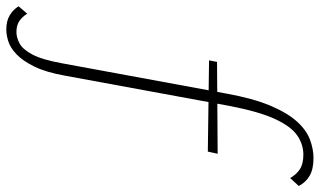

<svg xmlns="http://www.w3.org/2000/svg" viewBox="-354 -524 1040 625"><g transform="rotate(90 166.5 -211.0)"><path d="M-50 289Q-78 289 -96.5 278Q-115 267 -126 249L-102 221Q-92 237 -78 246.5Q-64 256 -42 256Q-25 256 -5.5 246Q14 236 31 204Q48 172 60 105L158 -427Q174 -515 197.5 -570.5Q221 -626 249 -657Q277 -688 308 -699.5Q339 -711 368 -711Q404 -711 425.5 -698.5Q447 -686 459 -663L433 -635Q422 -655 404.5 -666.5Q387 -678 357 -678Q324 -678 295 -658.5Q266 -639 241.5 -587Q217 -535 198 -436L100 97Q89 159 70.5 197Q52 235 30.5 255.5Q9 276 -12 282.5Q-33 289 -50 289ZM50 -371 55 -397 354 -399 347 -367Z"/></g></svg>

Font: Ysabeau ExtraLight
Style: Italic
Weight: 250
Italic angle: -12°
Version: Version 2.000;gftools[0.9.27.dev2+g8671c4b]